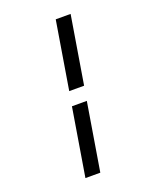

<svg xmlns="http://www.w3.org/2000/svg" viewBox="-173 -922 945 1164"><g transform="rotate(-20 300.0 -340.0)"><path d="M260 -386 332 -823H428L356 -386ZM172 143 244 -294H340L268 143Z"/></g></svg>

Font: Iosevka Medium Extended
Style: Italic
Weight: 500
Width: 7
Italic angle: -9°
Monospace: yes
Designer: Belleve Invis
Foundry: Belleve Invis
Version: Version 32.5.0; ttfautohint (v1.8.4)